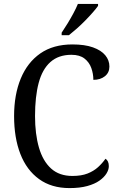

<svg xmlns="http://www.w3.org/2000/svg" viewBox="-20 -951 611 981"><path d="M335 10Q243 10 179.5 -36Q116 -82 84 -164.5Q52 -247 52 -358Q52 -467 86 -549.5Q120 -632 186 -678Q252 -724 350 -724Q413 -724 455 -709Q497 -694 518 -668.5Q539 -643 539 -611Q539 -580 516 -561.5Q493 -543 457 -543Q457 -574 446.5 -603.5Q436 -633 411.5 -652Q387 -671 345 -671Q279 -671 237.5 -634Q196 -597 177.5 -527Q159 -457 159 -358Q159 -266 179 -197Q199 -128 241 -90Q283 -52 350 -52Q396 -52 427.5 -64.5Q459 -77 481 -97Q503 -117 519 -140Q527 -135 531.5 -125.5Q536 -116 536 -102Q536 -84 524 -64.5Q512 -45 488 -28Q464 -11 426 -0.5Q388 10 335 10ZM295 -784Q310 -806 325.5 -831.5Q341 -857 355 -883Q369 -909 378 -931H481V-921Q472 -908 455 -888.5Q438 -869 416.5 -847Q395 -825 373 -805.5Q351 -786 332 -771H295Z"/></svg>

Font: Noto Serif SemiCondensed
Style: Regular
Weight: 400
Width: 4
Designer: Monotype Design Team
Foundry: Monotype Imaging Inc.
Version: Version 2.013